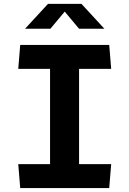

<svg xmlns="http://www.w3.org/2000/svg" viewBox="-20 -959 660 979"><path d="M235.2 -730H383.2V0H235.2ZM73.1 -122.1H546.9L536.9 0H83.1ZM83.1 -730H536.9L546.9 -607.9H73.1ZM224.8 -939.4H395.2L512.2 -812.5H383L297.7 -914.5H322.3L237 -812.5H107.8Z"/></svg>

Font: Monaspace Krypton Var
Style: Regular
Weight: 400
Designer: Riley Cran and the Lettermatic Team
Version: Version 1.101 (Monaspace Krypton Var)